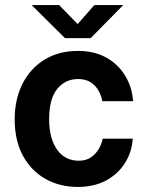

<svg xmlns="http://www.w3.org/2000/svg" viewBox="-20 -728 587 758"><path d="M287.5 10Q215.5 10 159 -22Q102.5 -54 70.2 -113.8Q38 -173.5 38 -256.5Q38 -336.5 69 -397.5Q100 -458.5 156.2 -492.8Q212.5 -527 287.5 -527Q352.5 -527 399.8 -500.5Q447 -474 474.2 -429Q501.5 -384 505.5 -328.5H384Q380.5 -349 369.5 -369.2Q358.5 -389.5 338.5 -402.8Q318.5 -416 288.5 -416Q237.5 -416 205.8 -376.8Q174 -337.5 174 -257.5Q174 -182 205 -137.8Q236 -93.5 291.5 -93.5Q321 -93.5 340.8 -108Q360.5 -122.5 371.5 -142.8Q382.5 -163 385.5 -180.5H504Q500.5 -127 473 -83.8Q445.5 -40.5 398.2 -15.2Q351 10 287.5 10ZM236.5 -577.5 105 -708H213.5L286.5 -633L352.5 -708H466.5L338 -577.5Z"/></svg>

Font: Public Sans Thin
Style: Bold
Weight: 700
Version: Version 2.001